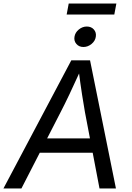

<svg xmlns="http://www.w3.org/2000/svg" viewBox="-41 -1070 748 1090"><path d="M-21.5 0 363.8 -727.5H470.2L617.2 0H523.9L441.4 -432.6Q435.1 -468.3 425.3 -530Q415.5 -591.8 403.8 -684.1H422.4Q382.3 -595.7 353 -534.2Q323.7 -472.7 302.7 -432.6L80.6 0ZM145.5 -203.1 158.7 -284.2H530.8L517.6 -203.1ZM432.6 -803.2Q407.7 -803.2 392.8 -820.3Q377.9 -837.4 381.8 -861.3Q385.7 -885.7 406.5 -902.6Q427.2 -919.4 451.7 -919.4Q477.1 -919.4 491.9 -902.6Q506.8 -885.7 502.9 -861.3Q499.5 -837.4 478.5 -820.3Q457.5 -803.2 432.6 -803.2ZM619.6 -1049.8 607.9 -987.3H337.4L349.1 -1049.8Z"/></svg>

Font: Inter 16pt
Style: Italic
Weight: 400
Italic angle: -9.3988°
Version: Version 4.001;git-66647c0bb